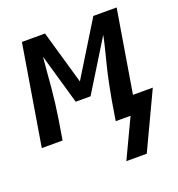

<svg xmlns="http://www.w3.org/2000/svg" viewBox="-133 -628 871 937"><g transform="rotate(-20 303.0 -159.5)"><path d="M470 201H364L459 0H382L399 -104Q406 -143 414 -182.5Q422 -222 431.5 -261Q441 -300 451 -339Q461 -378 469 -417L308 -156H231L156 -417Q152 -378 149 -339Q146 -300 142.5 -261Q139 -222 134 -182.5Q129 -143 123 -104L106 0H-2L84 -520H204L284 -242L455 -520H576L505 -92H608Z"/></g></svg>

Font: Iosevka SS04 SmBd Ex Obl
Style: Regular
Weight: 600
Width: 7
Italic angle: -9°
Monospace: yes
Designer: Belleve Invis
Foundry: Belleve Invis
Version: Version 19.0.0; ttfautohint (v1.8.4)